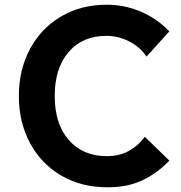

<svg xmlns="http://www.w3.org/2000/svg" viewBox="-20 -768 769 814"><path d="M60 -361Q60 -473 107.5 -561Q155 -649 239.5 -698.5Q324 -748 432 -748Q509 -748 577.5 -718.5Q646 -689 698 -635L601 -528Q575 -568 528.5 -592Q482 -616 431 -616Q330 -616 271 -547.5Q212 -479 212 -361Q212 -243 271.5 -174.5Q331 -106 433 -106Q488 -106 528.5 -129.5Q569 -153 594 -188L698 -87Q644 -31 580 -2Q516 27 434 26Q325 26 240 -23.5Q155 -73 107.5 -161Q60 -249 60 -361Z"/></svg>

Font: SUITE Heavy
Style: Regular
Weight: 900
Designer: Sun
Foundry: Sun
Version: Version 2.040